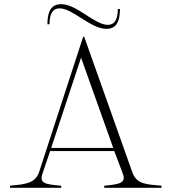

<svg xmlns="http://www.w3.org/2000/svg" viewBox="-20 -899 822 919"><path d="M28 -10V0H273V-10C196 -17 165 -20 185 -73L220 -176H527L567 -70C587 -21 548 -17 479 -10V0H753V-10C676 -17 637 -18 615 -70L383 -723H378L166 -72C146 -20 98 -17 28 -10ZM225 -191 368 -623 522 -191ZM265 -859C328 -859 414 -761 489 -761C521 -761 554 -774 554 -856H544C544 -802 526 -780 496 -780C433 -780 348 -879 273 -879C242 -879 207 -866 207 -783H217C217 -837 235 -859 265 -859Z"/></svg>

Font: Sprat Thin
Style: Regular
Weight: 100
Designer: Ethan Nakache
Foundry: Collletttivo
Version: Version 2.000;Glyphs 3.2 (3217)